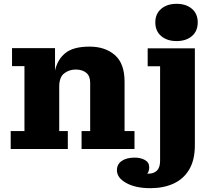

<svg xmlns="http://www.w3.org/2000/svg" viewBox="-20 -780 1111 1005"><path d="M904 -565Q855 -565 824 -591Q793 -617 793 -663Q793 -708 824 -734Q855 -760 904 -760Q954 -760 984.5 -734Q1015 -708 1015 -663Q1015 -617 984.5 -591Q954 -565 904 -565ZM36 0V-94H108V-434H43V-528H268V-411Q281 -469 322.5 -502.5Q364 -536 449 -536Q530 -536 581 -492Q632 -448 632 -352V-94H684V0H407V-94H452V-347Q452 -382 431.5 -399Q411 -416 376 -416Q342 -416 316 -396Q290 -376 290 -326V-94H335V0ZM685 45Q716 45 738.5 57.5Q761 70 761 96Q761 116 751 129Q754 129 758 129Q785 129 801.5 113Q818 97 818 61V-433H753V-527H1000V-20Q1000 57 970.5 107Q941 157 888.5 181Q836 205 767 205Q690 205 641 178Q592 151 592 111Q592 80 617 62.5Q642 45 685 45Z"/></svg>

Font: Montagu Slab 16pt
Style: Bold
Weight: 700
Designer: Florian Karsten
Foundry: Florian Karsten
Version: Version 1.000; ttfautohint (v1.8.3)